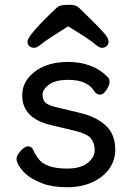

<svg xmlns="http://www.w3.org/2000/svg" viewBox="-20 -755 550 803"><path d="M265 -645Q169 -585 152 -570Q135 -555 123 -555Q111 -555 103 -562Q95 -569 95 -581Q95 -607 211 -717Q224 -730 236.5 -732.5Q249 -735 273.5 -735Q298 -735 311.5 -721.5Q325 -708 359.5 -674.5Q394 -641 414 -618Q434 -595 434 -582Q434 -569 426 -562Q418 -555 406 -555Q394 -555 376 -571.5Q358 -588 265 -645ZM193 -232Q73 -260 73 -356Q73 -399 100 -431Q156 -496 263.5 -496Q371 -496 433 -430Q438 -425 438 -411.5Q438 -398 425 -378.5Q412 -359 397.5 -359Q383 -359 372 -377Q343 -421 266 -421Q211 -421 184.5 -401Q158 -381 158 -359.5Q158 -338 169 -326.5Q180 -315 218 -306L314 -283Q382 -267 422 -230.5Q462 -194 462 -128Q462 -85 437 -49.5Q412 -14 366.5 7Q321 28 260.5 28Q200 28 160 13Q90 -12 61 -59Q49 -77 49 -90.5Q49 -104 66 -123.5Q83 -143 98 -143Q113 -143 119.5 -127Q126 -111 140 -92Q170 -50 260 -50Q317 -50 346.5 -73.5Q376 -97 376 -127Q376 -157 360 -176.5Q344 -196 293 -208Z"/></svg>

Font: LXGW ZhenKai
Style: Regular
Weight: 400
Designer: LXGW / Fontworks Inc.
Foundry: LXGW / Fontworks Inc.
Version: Version 0.800;June 8, 2025